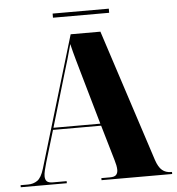

<svg xmlns="http://www.w3.org/2000/svg" viewBox="-56 -873 852 926"><g transform="rotate(-5 370.0 -410.5)"><path d="M7 0V-10H43Q69 -10 88.5 -23.5Q108 -37 121 -80L311 -714H455L663 -75Q675 -39 692.5 -24.5Q710 -10 735 -10H740V0H398V-10H440Q462 -10 470 -19Q478 -28 478 -43Q478 -53 475.5 -65.5Q473 -78 469 -91L419 -262H186L140 -109Q134 -88 130 -71.5Q126 -55 126 -43Q126 -26 134.5 -18Q143 -10 163 -10H230V0ZM189 -272H416L345 -520Q337 -548 325.5 -588.5Q314 -629 305 -667Q296 -632 285 -595Q274 -558 263 -522ZM233 -801V-821H505V-801Z"/></g></svg>

Font: Noto Serif Display SemiCondensed Black
Style: Regular
Weight: 900
Width: 4
Designer: Monotype Design Team
Foundry: Monotype Imaging Inc.
Version: Version 2.009